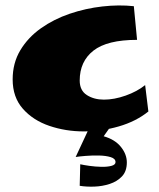

<svg xmlns="http://www.w3.org/2000/svg" viewBox="-20 -482 591 713"><path d="M291 6Q224 6 163.5 -14.5Q103 -35 65 -78Q27 -121 27 -187Q27 -248 55.5 -295.5Q84 -343 132 -377Q180 -411 239 -431Q298 -451 360 -458Q422 -465 477 -459L489 -334Q378 -334 327 -294Q276 -254 276 -183Q276 -146 302.5 -129Q329 -112 366 -112Q404 -112 446.5 -127Q489 -142 519 -166L531 -68Q485 -31 421 -12.5Q357 6 291 6ZM261 101 317 -19 399 -24 365 24Q407 36 429 63.5Q451 91 451 121Q451 154 433 173Q415 192 387.5 201Q360 210 330 211Q300 212 276 208L278 128Q291 131 312.5 134Q334 137 356 137.5Q378 138 393.5 134Q409 130 409 120Q409 107 391 101.5Q373 96 347.5 95.5Q322 95 297.5 97Q273 99 261 101Z"/></svg>

Font: Marhey ExtraBold
Style: Regular
Weight: 800
Designer: Nur Syamsi & Bustanul Arifin
Foundry: Namelatype
Version: Version 1.000; ttfautohint (v1.8.4.7-5d5b)